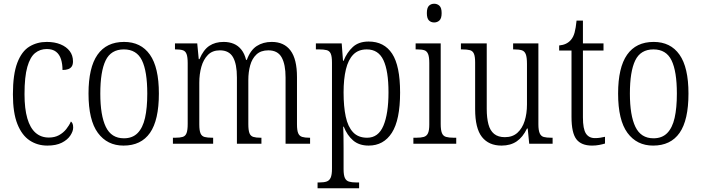

<svg xmlns="http://www.w3.org/2000/svg" viewBox="-20 -768 3748 1026"><path d="M233 10Q180 10 138.5 -17.5Q97 -45 73 -105Q49 -165 49 -264Q49 -371 72.5 -432.5Q96 -494 137 -519Q178 -544 230 -544Q272 -544 303.5 -531Q335 -518 352.5 -495Q370 -472 370 -440Q370 -423 363.5 -413Q357 -403 344.5 -398.5Q332 -394 314 -394Q314 -426 306 -451.5Q298 -477 279.5 -491.5Q261 -506 230 -506Q194 -506 167.5 -484.5Q141 -463 126 -410.5Q111 -358 111 -265Q111 -187 126 -135.5Q141 -84 170 -58.5Q199 -33 241 -33Q272 -33 295 -45.5Q318 -58 334 -78Q350 -98 359 -119Q365 -114 368 -106.5Q371 -99 371 -86Q371 -67 356 -44Q341 -21 310.5 -5.5Q280 10 233 10Z M640 10Q553 10 503 -58Q453 -126 453 -268Q453 -407 501 -475.5Q549 -544 643 -544Q733 -544 781 -476Q829 -408 829 -268Q829 -126 781.5 -58Q734 10 640 10ZM642 -29Q688 -29 715.5 -57Q743 -85 755 -138Q767 -191 767 -268Q767 -387 738.5 -445.5Q710 -504 642 -504Q573 -504 544.5 -445Q516 -386 516 -268Q516 -151 545.5 -90Q575 -29 642 -29Z M904 0V-32H917Q942 -32 956.5 -36.5Q971 -41 977 -57Q983 -73 983 -106V-430Q983 -463 977 -479Q971 -495 957 -499.5Q943 -504 919 -504H915V-536H1034L1042 -452H1046Q1067 -502 1098.5 -523Q1130 -544 1175 -544Q1205 -544 1229 -534Q1253 -524 1270 -502.5Q1287 -481 1295 -448H1299Q1318 -500 1352 -522Q1386 -544 1432 -544Q1498 -544 1532.5 -498Q1567 -452 1567 -356V-104Q1567 -71 1573.5 -56Q1580 -41 1594.5 -36.5Q1609 -32 1633 -32H1637V0H1506V-354Q1506 -424 1485 -461.5Q1464 -499 1414 -499Q1374 -499 1350.5 -477Q1327 -455 1317 -419Q1307 -383 1307 -341V-105Q1307 -72 1313 -56.5Q1319 -41 1333.5 -36.5Q1348 -32 1372 -32H1377V0H1246V-354Q1246 -426 1225 -462.5Q1204 -499 1155 -499Q1115 -499 1091 -474.5Q1067 -450 1056 -411Q1045 -372 1045 -326V-103Q1045 -71 1051.5 -55.5Q1058 -40 1073.5 -36Q1089 -32 1114 -32H1119V0Z M1677 238V207H1686Q1711 207 1725.5 202Q1740 197 1747 181.5Q1754 166 1754 133V-433Q1754 -466 1747.5 -481Q1741 -496 1726 -500Q1711 -504 1685 -504H1668V-536H1806L1813 -443H1816Q1834 -488 1865.5 -517Q1897 -546 1950 -546Q2033 -546 2075.5 -481Q2118 -416 2118 -274Q2118 -127 2074 -58.5Q2030 10 1950 10Q1899 10 1867 -17.5Q1835 -45 1817 -91H1814Q1815 -70 1815.5 -40.5Q1816 -11 1816 25V136Q1816 168 1823 183Q1830 198 1845 202.5Q1860 207 1883 207H1899V238ZM1942 -32Q2002 -32 2029 -96.5Q2056 -161 2056 -275Q2056 -389 2029 -446.5Q2002 -504 1940 -504Q1895 -504 1868 -476.5Q1841 -449 1828.5 -397.5Q1816 -346 1816 -274Q1816 -199 1827.5 -145Q1839 -91 1866.5 -61.5Q1894 -32 1942 -32Z M2189 0V-32H2205Q2230 -32 2245 -36.5Q2260 -41 2267 -56Q2274 -71 2274 -103V-431Q2274 -464 2267.5 -479.5Q2261 -495 2247.5 -499.5Q2234 -504 2209 -504H2201V-536H2335V-106Q2335 -73 2341.5 -57Q2348 -41 2363.5 -36.5Q2379 -32 2404 -32H2418V0ZM2300 -648Q2283 -648 2272 -659Q2261 -670 2261 -698Q2261 -726 2272 -737Q2283 -748 2300 -748Q2317 -748 2328.5 -737Q2340 -726 2340 -698Q2340 -670 2328.5 -659Q2317 -648 2300 -648Z M2660 10Q2592 10 2555.5 -36Q2519 -82 2519 -185V-434Q2519 -466 2512.5 -481Q2506 -496 2491 -500Q2476 -504 2450 -504H2443V-536H2581V-186Q2581 -138 2590 -104Q2599 -70 2620.5 -52.5Q2642 -35 2678 -35Q2719 -35 2745 -58.5Q2771 -82 2783.5 -121.5Q2796 -161 2796 -210V-426Q2796 -462 2789.5 -478.5Q2783 -495 2768 -499.5Q2753 -504 2727 -504H2722V-536H2857V-104Q2857 -72 2864 -56Q2871 -40 2886 -36Q2901 -32 2926 -32H2933V0H2808L2800 -81H2796Q2774 -35 2741 -12.5Q2708 10 2660 10Z M3144 10Q3086 10 3060 -24Q3034 -58 3034 -143V-498H2968V-525Q2989 -527 3004.5 -534.5Q3020 -542 3031 -555Q3044 -570 3050.5 -594Q3057 -618 3061 -658H3095V-536H3205V-498H3095V-141Q3095 -79 3111 -54.5Q3127 -30 3159 -30Q3175 -30 3187 -32Q3199 -34 3213 -37V-1Q3200 3 3182 6.5Q3164 10 3144 10Z M3470 10Q3383 10 3333 -58Q3283 -126 3283 -268Q3283 -407 3331 -475.5Q3379 -544 3473 -544Q3563 -544 3611 -476Q3659 -408 3659 -268Q3659 -126 3611.5 -58Q3564 10 3470 10ZM3472 -29Q3518 -29 3545.5 -57Q3573 -85 3585 -138Q3597 -191 3597 -268Q3597 -387 3568.5 -445.5Q3540 -504 3472 -504Q3403 -504 3374.5 -445Q3346 -386 3346 -268Q3346 -151 3375.5 -90Q3405 -29 3472 -29Z"/></svg>

Font: Noto Serif Ethiopic Condensed Light
Style: Regular
Weight: 300
Width: 3
Designer: Monotype Design Team
Foundry: Monotype Imaging Inc.
Version: Version 2.102